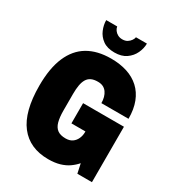

<svg xmlns="http://www.w3.org/2000/svg" viewBox="-209 -1013 1059 1152"><g transform="rotate(30 321.0 -436.5)"><path d="M301 12Q172 12 103.5 -76.5Q35 -165 35 -344Q35 -465 69 -544Q103 -623 168 -661.5Q233 -700 328 -700Q390 -700 439.5 -684Q489 -668 524.5 -635.5Q560 -603 579 -554Q598 -505 598 -439H410Q410 -460 405 -478.5Q400 -497 390 -511Q380 -525 365 -532.5Q350 -540 328 -540Q301 -540 283 -531.5Q265 -523 254.5 -505.5Q244 -488 239.5 -462Q235 -436 235 -402V-286Q235 -240 243.5 -209Q252 -178 272.5 -163Q293 -148 329 -148Q357 -148 375 -160.5Q393 -173 402.5 -194Q412 -215 412 -239V-244H315V-384H598V0H497L483 -65Q464 -43 439 -25.5Q414 -8 380 2Q346 12 301 12ZM325 -741Q275 -741 244.5 -763Q214 -785 200 -818.5Q186 -852 186 -885H262Q264 -872 272.5 -860Q281 -848 295 -840.5Q309 -833 326 -833Q347 -833 360.5 -841.5Q374 -850 382.5 -862.5Q391 -875 392 -885H468Q468 -852 452.5 -818.5Q437 -785 405.5 -763Q374 -741 325 -741Z"/></g></svg>

Font: Archivo Condensed Black
Style: Regular
Weight: 900
Width: 3
Designer: Hector Gatti
Foundry: Omnibus-Type
Version: Version 2.001